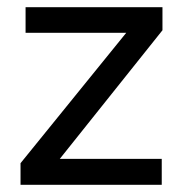

<svg xmlns="http://www.w3.org/2000/svg" viewBox="-20 -513 512 533"><path d="M37 -60 330.5 -422H51V-493H431V-429L146 -72H429V0H37Z"/></svg>

Font: HK Grotesk
Style: Regular
Weight: 400
Designer: Alfredo Marco Pradil
Foundry: Hanken Design Co.
Version: Version 3.001